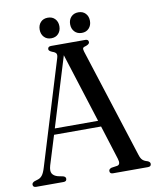

<svg xmlns="http://www.w3.org/2000/svg" viewBox="-92 -916 802 987"><g transform="rotate(-10 309.0 -423.0)"><path d="M175.5 -14.5Q175.5 0 159 0H16Q-0.5 0 -0.5 -14.5Q-0.5 -23.5 12 -29.5L32.5 -36Q45 -40 54.2 -51.8Q63.5 -63.5 72 -92L237 -631.5Q242.5 -648 238.2 -656Q234 -664 218.5 -669Q200 -676.5 200 -685.5Q200 -700 217 -700H396Q412.5 -700 412.5 -685.5Q412.5 -675.5 394.5 -669Q381 -666 378 -660.8Q375 -655.5 379.5 -641.5L562.5 -70.5Q568.5 -51 577.5 -42.8Q586.5 -34.5 602 -30.5Q616.5 -25 616.5 -14.5Q616.5 0 599.5 0H417Q400.5 0 400.5 -14.5Q400.5 -25 414.5 -29.5L445 -34Q464.5 -38 454.5 -69.5L398.5 -247.5H153L106 -95.5Q98 -68 106 -54.2Q114 -40.5 135 -34.5L162 -29Q175.5 -25 175.5 -14.5ZM162.5 -279H388.5L273.5 -641.5ZM225.5 -738.5Q202 -738.5 188 -753.8Q174 -769 174 -792.5Q174 -816 188 -831Q202 -846 225.5 -846Q249 -846 263 -831Q277 -816 277 -792.5Q277 -769 263 -753.8Q249 -738.5 225.5 -738.5ZM385 -738.5Q361.5 -738.5 347.2 -753.8Q333 -769 333 -792.5Q333 -816 347.2 -831Q361.5 -846 385 -846Q408.5 -846 422.5 -831Q436.5 -816 436.5 -792.5Q436.5 -769 422.5 -753.8Q408.5 -738.5 385 -738.5Z"/></g></svg>

Font: Fraunces 144pt S050
Style: Regular
Weight: 400
Version: Version 1.000; ttfautohint (v1.8.3)